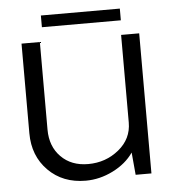

<svg xmlns="http://www.w3.org/2000/svg" viewBox="-49 -699 684 751"><g transform="rotate(-5 292.5 -323.5)"><path d="M449 -607H139V-653H449ZM516 -550V0H454L446 -88Q417 -46 365 -20Q313 6 258 6Q168 6 111 -51.5Q54 -109 54 -198V-550H126V-206Q126 -140 166.5 -99Q207 -58 273 -58Q342 -58 393.5 -100Q445 -142 445 -206V-550Z"/></g></svg>

Font: Oakes Grotesk Light
Style: Regular
Weight: 300
Designer: Samuel Oakes
Foundry: Samuel Oakes
Version: Version 1.000;PS 001.000;hotconv 1.0.88;makeotf.lib2.5.64775